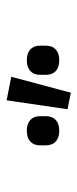

<svg xmlns="http://www.w3.org/2000/svg" viewBox="153 -972 234 580"><g transform="rotate(-90 270.0 -682.0)"><path d="M378 -620Q357 -620 345.5 -630.5Q334 -641 334 -660V-678Q334 -697 345.5 -707.5Q357 -718 378 -718Q399 -718 410.5 -707.5Q422 -697 422 -678V-660Q422 -641 410.5 -630.5Q399 -620 378 -620ZM165 -620Q144 -620 132.5 -630.5Q121 -641 121 -660V-678Q121 -697 132.5 -707.5Q144 -718 165 -718Q186 -718 197.5 -707.5Q209 -697 209 -678V-660Q209 -641 197.5 -630.5Q186 -620 165 -620ZM328 -765 280 -585 230 -595 257 -779Z"/></g></svg>

Font: IBM Plex Sans Condensed
Style: Regular
Weight: 400
Width: 3
Designer: Mike Abbink, Paul van der Laan, Pieter van Rosmalen
Foundry: Bold Monday
Version: Version 3.201